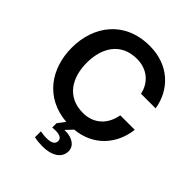

<svg xmlns="http://www.w3.org/2000/svg" viewBox="-262 -880 1264 1264"><g transform="rotate(45 370.0 -248.0)"><path d="M354 236C456 236 500 189 500 138C500 88 456 57 389 57H381L425 10C588 -5 690 -121 708 -271H573C557 -177 492 -108 388 -108C237 -108 172 -224 172 -360C172 -496 237 -612 388 -612C485 -612 551 -553 569 -468H705C681 -619 565 -732 388 -732C154 -732 32 -562 32 -360C32 -169 141 -6 352 11L313 62V103C323 101 334 101 344 101C385 101 404 114 404 138C404 163 385 179 334 179C322 179 300 177 278 173V228C303 234 329 236 354 236Z"/></g></svg>

Font: Aspekta 600
Style: Regular
Weight: 600
Designer: Ivo Dolenc
Version: Version 2.100